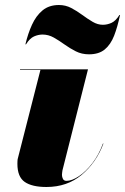

<svg xmlns="http://www.w3.org/2000/svg" viewBox="-20 -737 500 767"><path d="M150 -599Q133 -599 116 -591.5Q99 -584 84 -560H81.5Q91.5 -602.5 107.8 -638.2Q124 -674 150 -695.5Q176 -717 215.5 -717Q242 -717 264.8 -705Q287.5 -693 308.5 -677.5Q329.5 -662 349.8 -650Q370 -638 391 -638Q408 -638 425 -645.5Q442 -653 457 -677H459.5Q449.5 -629.5 435.8 -594.2Q422 -559 398.5 -539.5Q375 -520 335.5 -520Q306.5 -520 282.8 -532Q259 -544 237.5 -559.5Q216 -575 194.8 -587Q173.5 -599 150 -599ZM393 -163Q364.5 -87.5 306.5 -38.8Q248.5 10 165.5 10Q108 10 78.8 -10.2Q49.5 -30.5 49.5 -82.5Q49.5 -86.5 49.8 -93.5Q50 -100.5 51.5 -105L141.5 -457.5H60V-460H331.5L229.5 -56.5Q229 -52 228.2 -47Q227.5 -42 227.5 -38.5Q227.5 -30 231.5 -22.2Q235.5 -14.5 245.5 -14.5Q267 -14.5 294.8 -32.8Q322.5 -51 348.5 -84.5Q374.5 -118 391.5 -164Z"/></svg>

Font: Bodoni* 72pt Fatface
Style: Italic
Weight: 900
Italic angle: -13°
Version: Version 2.3